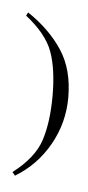

<svg xmlns="http://www.w3.org/2000/svg" viewBox="-63 -1070 155 340"><g transform="rotate(5 14.5 -900.0)"><path d="M-26 -1045Q13 -1019 35.5 -985Q58 -951 58 -901Q58 -856 36 -817Q14 -778 -24 -755L-29 -761Q9 -790 19.5 -822.5Q30 -855 30 -902Q30 -949 19 -979.5Q8 -1010 -29 -1039Z"/></g></svg>

Font: Bravura Text
Style: Regular
Weight: 400
Designer: Daniel Spreadbury et al.
Foundry: Steinberg Media Technologies GmbH
Version: Version 1.38